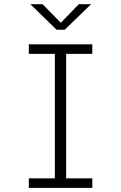

<svg xmlns="http://www.w3.org/2000/svg" viewBox="-20 -916 590 936"><path d="M120.5 0V-46.5H247.5V-653.5H120.5V-700H430V-653.5H302.5V-46.5H430V0ZM128 -895.5H187.5L276.5 -805L364 -895.5H424L295.5 -771H256Z"/></svg>

Font: Trispace SemiCondensed ExtraLight
Style: Regular
Weight: 200
Width: 4
Designer: Tyler Finck
Foundry: Etcetera Type Company
Version: Version 1.210; ttfautohint (v1.8.3)